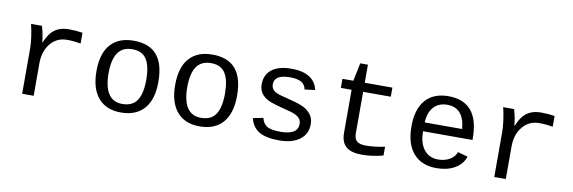

<svg xmlns="http://www.w3.org/2000/svg" viewBox="-50 -1049 4301 1442"><g transform="rotate(10 2100.5 -328.0)"><path d="M510.3 -448.2Q455.6 -457.5 406.7 -457.5Q328.1 -457.5 279.8 -398.4Q231.4 -339.4 231.4 -248V0H143.6V-342.3Q143.6 -379.4 137 -429.7Q130.4 -480 118.2 -528.3H201.7Q221.2 -460.9 225.1 -406.2H227.5Q252 -460.9 275.4 -486.6Q298.8 -512.2 331.1 -525.1Q363.3 -538.1 409.7 -538.1Q460.4 -538.1 510.3 -529.8Z M1135.7 -264.6Q1135.7 -131.3 1074.5 -60.8Q1013.2 9.8 897.5 9.8Q784.2 9.8 723.9 -61.5Q663.6 -132.8 663.6 -264.6Q663.6 -400.9 725.3 -469.5Q787.1 -538.1 900.4 -538.1Q1019.5 -538.1 1077.6 -470.2Q1135.7 -402.3 1135.7 -264.6ZM1043.5 -264.6Q1043.5 -369.6 1010 -421.4Q976.6 -473.1 901.9 -473.1Q826.2 -473.1 791 -420.4Q755.9 -367.7 755.9 -264.6Q755.9 -162.1 791 -108.6Q826.2 -55.2 896.5 -55.2Q974.1 -55.2 1008.8 -107.4Q1043.5 -159.7 1043.5 -264.6Z M1735.8 -264.6Q1735.8 -131.3 1674.6 -60.8Q1613.3 9.8 1497.6 9.8Q1384.3 9.8 1324 -61.5Q1263.7 -132.8 1263.7 -264.6Q1263.7 -400.9 1325.4 -469.5Q1387.2 -538.1 1500.5 -538.1Q1619.6 -538.1 1677.7 -470.2Q1735.8 -402.3 1735.8 -264.6ZM1643.6 -264.6Q1643.6 -369.6 1610.1 -421.4Q1576.7 -473.1 1502 -473.1Q1426.3 -473.1 1391.1 -420.4Q1356 -367.7 1356 -264.6Q1356 -162.1 1391.1 -108.6Q1426.3 -55.2 1496.6 -55.2Q1574.2 -55.2 1608.9 -107.4Q1643.6 -159.7 1643.6 -264.6Z M2317.9 -150.9Q2317.9 -75.7 2261 -33Q2204.1 9.8 2103.5 9.8Q2002.9 9.8 1950.4 -21.7Q1897.9 -53.2 1881.8 -121.1L1959.5 -136.2Q1968.8 -94.2 1999.3 -75Q2029.8 -55.7 2103.5 -55.7Q2235.4 -55.7 2235.4 -139.2Q2235.4 -170.4 2211.4 -189.7Q2187.5 -209 2138.2 -221.2Q2009.3 -252.9 1974.6 -271Q1939.9 -289.1 1921.4 -316.2Q1902.8 -343.3 1902.8 -383.8Q1902.8 -455.6 1954.6 -496.1Q2006.3 -536.6 2104.5 -536.6Q2190.4 -536.6 2241.7 -504.2Q2293 -471.7 2305.7 -409.7L2226.6 -399.9Q2221.2 -435.1 2191.9 -453.1Q2162.6 -471.2 2104.5 -471.2Q1984.9 -471.2 1984.9 -397.5Q1984.9 -368.2 2005.1 -350.6Q2025.4 -333 2070.3 -322.3L2128.4 -307.1Q2208 -287.6 2242.9 -268.6Q2277.8 -249.5 2297.9 -220.9Q2317.9 -192.4 2317.9 -150.9Z M2493.2 -459V-528.3H2576.2L2604.5 -666H2663.1V-528.3H2874V-459H2663.1V-140.6Q2663.1 -102.1 2683.8 -83.5Q2704.6 -64.9 2752 -64.9Q2817.4 -64.9 2897 -81.5V-14.6Q2814.5 7.8 2733.4 7.8Q2654.3 7.8 2614.7 -25.6Q2575.2 -59.1 2575.2 -131.3V-459Z M3157.7 -245.6Q3157.7 -156.7 3197 -106.4Q3236.3 -56.2 3304.7 -56.2Q3355 -56.2 3392.8 -77.9Q3430.7 -99.6 3443.4 -137.2L3520.5 -115.2Q3499 -54.7 3441.7 -22.5Q3384.3 9.8 3304.7 9.8Q3189.5 9.8 3127.4 -62Q3065.4 -133.8 3065.4 -267.6Q3065.4 -397.9 3126.2 -468Q3187 -538.1 3301.8 -538.1Q3416.5 -538.1 3475.6 -468.3Q3534.7 -398.4 3534.7 -257.3V-245.6ZM3302.7 -473.1Q3237.3 -473.1 3199.2 -430.4Q3161.1 -387.7 3158.7 -313H3443.8Q3430.2 -473.1 3302.7 -473.1Z M4110.8 -448.2Q4056.2 -457.5 4007.3 -457.5Q3928.7 -457.5 3880.4 -398.4Q3832 -339.4 3832 -248V0H3744.1V-342.3Q3744.1 -379.4 3737.5 -429.7Q3731 -480 3718.8 -528.3H3802.2Q3821.8 -460.9 3825.7 -406.2H3828.1Q3852.5 -460.9 3876 -486.6Q3899.4 -512.2 3931.6 -525.1Q3963.9 -538.1 4010.3 -538.1Q4061 -538.1 4110.8 -529.8Z"/></g></svg>

Font: Cousine
Style: Regular
Weight: 400
Monospace: yes
Designer: Steve Matteson
Foundry: Ascender Corporation
Version: Version 1.20